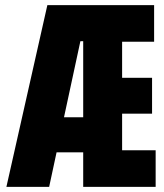

<svg xmlns="http://www.w3.org/2000/svg" viewBox="-20 -730 640 750"><path d="M5 0 165 -710H582V-567H457V-426H574V-286H457V-143H588V0H305V-135H201L172 0ZM294 -569 230 -272H305V-569Z"/></svg>

Font: Geist Mono ExtraBold
Style: Regular
Weight: 800
Monospace: yes
Designer: Basement.studio, Andrés Briganti, Mateo Zaragoza
Foundry: Basement.studio, Vercel, Andrés Briganti, Guido Ferreyra, Mateo Zaragoza
Version: Version 1.500; ttfautohint (v1.8.4.7-5d5b)